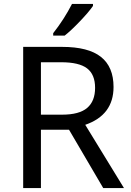

<svg xmlns="http://www.w3.org/2000/svg" viewBox="-20 -951 662 971"><path d="M187 -294.9V0H97.2V-713.9H293.9Q426.8 -713.9 490.5 -663.3Q554.2 -612.8 554.2 -511.2Q554.2 -369.1 411.1 -319.8L606.9 0H502L329.1 -294.9ZM187 -371.1H293.9Q380.9 -371.1 420.9 -405.3Q460.9 -439.5 460.9 -506.8Q460.9 -574.2 420.4 -605.2Q379.9 -636.2 289.1 -636.2H187ZM450.2 -931.2V-920.9Q428.7 -889.6 383.3 -842.3Q337.9 -794.9 307.1 -771H249V-783.2Q303.7 -852.5 344.2 -931.2Z"/></svg>

Font: NotoSans
Style: Regular
Weight: 400
Designer: Monotype Design team
Foundry: Monotype Imaging Inc.
Version: Version 1.04